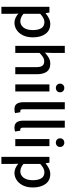

<svg xmlns="http://www.w3.org/2000/svg" viewBox="881 -1630 948 2750"><g transform="rotate(90 1355.0 -255.0)"><path d="M77 199V-489H160L168 -435H171Q203 -462 242 -481.5Q281 -501 322 -501Q415 -501 465 -433Q515 -365 515 -252Q515 -169 485.5 -109.5Q456 -50 408 -19Q360 12 305 12Q272 12 239.5 -2.5Q207 -17 175 -43L178 40V199ZM285 -72Q339 -72 375 -118.5Q411 -165 411 -251Q411 -328 384 -372.5Q357 -417 295 -417Q241 -417 178 -357V-117Q207 -92 235 -82Q263 -72 285 -72Z M637 0V-709H738V-521L734 -424Q766 -455 804.5 -478Q843 -501 893 -501Q971 -501 1007 -451Q1043 -401 1043 -308V0H942V-295Q942 -359 922.5 -386.5Q903 -414 859 -414Q825 -414 798 -397Q771 -380 738 -347V0Z M1189 0V-489H1290V0ZM1240 -581Q1213 -581 1195.5 -598Q1178 -615 1178 -642Q1178 -668 1195.5 -685Q1213 -702 1240 -702Q1267 -702 1284.5 -685Q1302 -668 1302 -642Q1302 -615 1284.5 -598Q1267 -581 1240 -581Z M1545 12Q1490 12 1467 -21.5Q1444 -55 1444 -114V-709H1545V-108Q1545 -88 1552.5 -79.5Q1560 -71 1569 -71Q1573 -71 1576.5 -71.5Q1580 -72 1587 -73L1600 3Q1590 7 1577 9.5Q1564 12 1545 12Z M1809 12Q1754 12 1731 -21.5Q1708 -55 1708 -114V-709H1809V-108Q1809 -88 1816.5 -79.5Q1824 -71 1833 -71Q1837 -71 1840.5 -71.5Q1844 -72 1851 -73L1864 3Q1854 7 1841 9.5Q1828 12 1809 12Z M1972 0V-489H2073V0ZM2023 -581Q1996 -581 1978.5 -598Q1961 -615 1961 -642Q1961 -668 1978.5 -685Q1996 -702 2023 -702Q2050 -702 2067.5 -685Q2085 -668 2085 -642Q2085 -615 2067.5 -598Q2050 -581 2023 -581Z M2227 199V-489H2310L2318 -435H2321Q2353 -462 2392 -481.5Q2431 -501 2472 -501Q2565 -501 2615 -433Q2665 -365 2665 -252Q2665 -169 2635.5 -109.5Q2606 -50 2558 -19Q2510 12 2455 12Q2422 12 2389.5 -2.5Q2357 -17 2325 -43L2328 40V199ZM2435 -72Q2489 -72 2525 -118.5Q2561 -165 2561 -251Q2561 -328 2534 -372.5Q2507 -417 2445 -417Q2391 -417 2328 -357V-117Q2357 -92 2385 -82Q2413 -72 2435 -72Z"/></g></svg>

Font: Assistant SemiBold
Style: Regular
Weight: 600
Designer: Hebrew By Ben Nathan, Latin by Paul Hunt
Version: Version 3.000